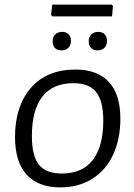

<svg xmlns="http://www.w3.org/2000/svg" viewBox="-20 -804 580 831"><path d="M501 -290Q501 -203 470 -135.5Q439 -68 380 -30.5Q321 7 240 7Q146 7 95.5 -48Q45 -103 45 -211Q45 -345 114 -424Q183 -503 307 -503Q401 -503 451 -449.5Q501 -396 501 -290ZM118 -215Q118 -129 148.5 -91Q179 -53 247 -53Q337 -53 382 -112Q427 -171 427 -282Q427 -366 396.5 -405Q366 -444 298 -444Q209 -444 163.5 -386Q118 -328 118 -215ZM469 -778 465 -733H207L201 -739L206 -784H463ZM287 -627Q287 -608 276 -597Q265 -586 246 -586Q228 -586 218 -596Q208 -606 208 -625Q208 -644 219 -655Q230 -666 249 -666Q267 -666 277 -655.5Q287 -645 287 -627ZM443 -627Q443 -608 432 -597Q421 -586 402 -586Q384 -586 374 -596.5Q364 -607 364 -625Q364 -644 375 -655Q386 -666 405 -666Q423 -666 433 -655.5Q443 -645 443 -627Z"/></svg>

Font: Alegreya Sans SC
Style: Italic
Weight: 400
Italic angle: -7°
Designer: Juan Pablo del Peral
Foundry: Huerta Tipografica
Version: Version 2.008; ttfautohint (v1.6)